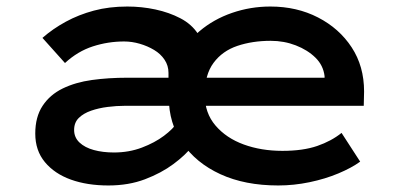

<svg xmlns="http://www.w3.org/2000/svg" viewBox="-20 -558 1238 588"><path d="M312 10Q247 10 197 -8Q147 -26 117.5 -61.5Q88 -97 88 -149Q88 -200 110.5 -234Q133 -268 172 -287Q211 -306 261.5 -313Q312 -320 370 -320H987L974 -302V-325Q970 -358 946 -381.5Q922 -405 886 -419Q850 -433 809 -433Q753 -433 707 -417.5Q661 -402 634 -365.5Q607 -329 607 -268Q607 -212 640 -173.5Q673 -135 726.5 -115.5Q780 -96 845 -96Q908 -96 951.5 -111Q995 -126 1026 -151L1083 -63Q1057 -44 1016.5 -27Q976 -10 928 0Q880 10 832 10Q730 10 655 -24.5Q580 -59 538.5 -120Q497 -181 497 -259Q497 -323 522.5 -374.5Q548 -426 591 -462.5Q634 -499 690.5 -518.5Q747 -538 808 -538Q889 -538 954 -504.5Q1019 -471 1057 -413Q1095 -355 1095 -278L1094 -234H363Q337 -234 309.5 -230.5Q282 -227 259 -219Q236 -211 221.5 -197Q207 -183 207 -160Q207 -137 223.5 -121.5Q240 -106 267.5 -98.5Q295 -91 329 -91Q375 -91 414.5 -106Q454 -121 482 -142Q510 -163 523 -183L568 -109Q548 -83 511 -55.5Q474 -28 424 -9Q374 10 312 10ZM496 -254V-335Q496 -357 484 -375Q472 -393 452 -405Q432 -417 408 -424Q384 -431 360 -431Q311 -431 264.5 -416Q218 -401 179 -365L110 -442Q142 -470 181.5 -491.5Q221 -513 267.5 -525.5Q314 -538 370 -538Q414 -538 456 -529Q498 -520 532.5 -502Q567 -484 586.5 -454Q606 -424 606 -381V-259Z"/></svg>

Font: Lexend Mega Medium
Style: Regular
Weight: 500
Version: Version 1.007